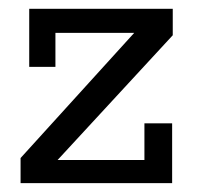

<svg xmlns="http://www.w3.org/2000/svg" viewBox="-20 -413 447 433"><path d="M368.2 0H26.4V-56.6L282.7 -338.9H105V-262.2H45.9V-393.1H369.6V-333.5L109.9 -52.2H305.7V-134.8H368.2Z"/></svg>

Font: Rokkitt
Style: Regular
Weight: 400
Version: Version 1.2; ttfautohint (v1.5) -l 7 -r 28 -G 50 -x 13 -D la